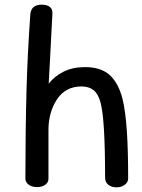

<svg xmlns="http://www.w3.org/2000/svg" viewBox="-20 -805 610 824"><path d="M530 -39Q530 -23 515.5 -12Q501 -1 480 -1Q459 -1 445 -12Q431 -23 431 -44Q431 -296 411 -367Q401 -403 381 -418.5Q361 -434 330 -434Q261 -434 224.5 -378.5Q188 -323 188 -247V-38Q188 -22 174 -12Q160 -2 139 -2Q117 -2 103 -12.5Q89 -23 89 -39Q89 -241 94 -426Q98 -569 110 -742Q113 -785 159 -785Q181 -785 193.5 -775.5Q206 -766 205 -748L195 -556L189 -446Q213 -477 252 -497Q291 -517 346 -517Q412 -517 450 -483.5Q488 -450 506 -380Q519 -325 524.5 -241.5Q530 -158 530 -39Z"/></svg>

Font: Mali Medium
Style: Regular
Weight: 500
Version: Version 1.000; ttfautohint (v1.6)